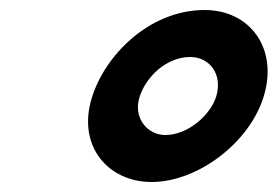

<svg xmlns="http://www.w3.org/2000/svg" viewBox="-20 -711 555 384"><path d="M457.4 -518C437.5 -453 362.4 -397 298.4 -397C237.4 -397 193.3 -449 213.5 -515C233 -579 296 -641 374 -641C436 -641 478.5 -587 457.4 -518ZM507.4 -518C537 -615 479.3 -691 389.3 -691C279.3 -691 189.7 -601 163.5 -515C134.1 -419 196.1 -347 283.1 -347C375.1 -347 478.9 -425 507.4 -518ZM375.8 -647C295.8 -647 228 -579 208.8 -516C187.4 -446 230.5 -391 295.5 -391C371.5 -391 443.4 -456 462.4 -518C484.4 -590 442.8 -647 375.8 -647ZM360.5 -597C399.5 -597 425.8 -562 412.4 -518C401.4 -482 356.8 -441 310.8 -441C273.8 -441 246.5 -476 258.8 -516C271.3 -557 312.5 -597 360.5 -597Z"/></svg>

Font: DIN Rundschrift
Style: EngKontKu
Weight: 400
Width: 3
Version: Version 1.027